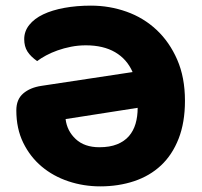

<svg xmlns="http://www.w3.org/2000/svg" viewBox="-20 -646 716 682"><path d="M38 -254Q38 -293 62.5 -314Q87 -335 127 -341L451 -390Q431 -436 389 -460.5Q347 -485 285 -485Q258 -485 232.5 -480Q207 -475 184.5 -467Q162 -459 143.5 -449Q125 -439 112 -429Q89 -445 77.5 -463Q66 -481 66 -507Q66 -535 84 -557.5Q102 -580 133.5 -595Q165 -610 208.5 -618Q252 -626 303 -626Q369 -626 429.5 -604.5Q490 -583 536 -540Q582 -497 609.5 -434Q637 -371 637 -288Q637 -211 614.5 -153.5Q592 -96 552 -58.5Q512 -21 456.5 -2.5Q401 16 336 16Q277 16 223 -2Q169 -20 128 -54.5Q87 -89 62.5 -139Q38 -189 38 -254ZM333 -123Q370 -123 396 -133.5Q422 -144 438 -162.5Q454 -181 461.5 -206.5Q469 -232 469 -263L213 -223Q218 -181 249 -152Q280 -123 333 -123Z"/></svg>

Font: Baloo Paaji
Style: Regular
Weight: 400
Designer: Shuchita Grover and Ek Type
Foundry: Ek Type
Version: Version 1.443;PS 1.000;hotconv 16.6.51;makeotf.lib2.5.65220;